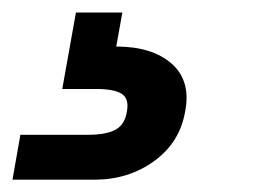

<svg xmlns="http://www.w3.org/2000/svg" viewBox="-108 -27 407 309"><path d="M88.9 -6.8 79.1 47.9Q136.7 47.9 168.2 75.4Q199.7 103 189.9 152.8Q181.2 202.6 139.9 232.4Q98.6 262.2 43.9 262.2H-87.9L-75.2 189.9H34.2Q62.5 189.9 77.6 181.9Q92.8 173.8 96.2 152.8Q100.1 131.8 87.9 124Q75.7 116.2 46.9 116.2H-7.8L14.2 -6.8Z"/></svg>

Font: Poppins Medium
Style: Italic
Weight: 500
Italic angle: -10°
Designer: Ninad Kale (Devanagari), Jonny Pinhorn (Latin)
Foundry: Indian Type Foundry
Version: Version 3.200;PS 1.000;hotconv 16.6.54;makeotf.lib2.5.65590